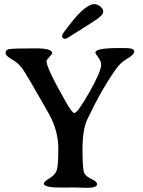

<svg xmlns="http://www.w3.org/2000/svg" viewBox="-20 -909 688 926"><path d="M279.8 -733.9V-740.7Q279.8 -744.1 319.1 -794.4Q358.4 -844.7 387 -866.9Q415.5 -889.2 433.1 -889.2Q450.7 -889.2 464.1 -877.4Q477.5 -865.7 477.5 -856.4V-851.6L477.1 -849.1Q477.1 -834.5 424.8 -801.3Q299.8 -721.7 296.9 -721.7Q279.8 -721.7 279.8 -733.9ZM152.3 -675.8Q231.4 -675.8 231.4 -653.3Q231.4 -647.9 217.8 -633.8Q204.1 -619.6 204.1 -614.3Q204.1 -581.5 295.9 -420.4Q328.1 -363.8 338.4 -363.8Q354 -363.8 410.9 -463.9Q467.8 -564 467.8 -597.2Q467.8 -613.3 453.9 -632.1Q439.9 -650.9 439.9 -655.3Q439.9 -677.2 550.8 -677.2H583Q627.4 -677.2 627.4 -661.4Q627.4 -645.5 594.5 -626.7Q561.5 -607.9 540 -577.1Q468.3 -475.6 400.9 -333Q377.9 -284.7 377.9 -187.5Q377.9 -90.3 386.5 -74Q395 -57.6 421.6 -45.4Q448.2 -33.2 448.2 -21Q448.2 -3.4 403.8 -3.4H387.7L339.4 -4.9L275.9 -4.4Q191.4 -4.4 191.4 -22.9Q191.4 -32.7 217.3 -48.1Q243.2 -63.5 252.2 -84Q261.2 -104.5 261.2 -192.6Q261.2 -280.8 213.9 -363.8Q108.4 -549.8 87.9 -578.1Q67.4 -606.4 37.1 -623Q6.8 -639.6 6.8 -653.8Q6.8 -668 23.2 -671.9Q39.6 -675.8 152.3 -675.8Z"/></svg>

Font: Averia Serif Libre Light
Style: Regular
Weight: 300
Version: Version 1.002